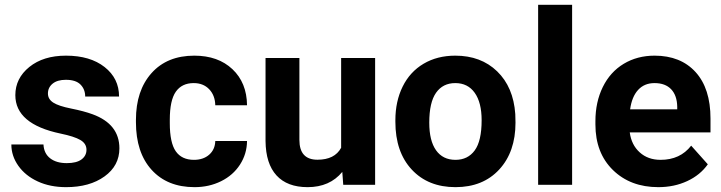

<svg xmlns="http://www.w3.org/2000/svg" viewBox="-20 -770 3006 800"><path d="M340.3 -146Q340.3 -171.9 314.7 -186.8Q289.1 -201.7 232.4 -213.4Q43.9 -252.9 43.9 -373.5Q43.9 -443.8 102.3 -491Q160.6 -538.1 254.9 -538.1Q355.5 -538.1 415.8 -490.7Q476.1 -443.4 476.1 -367.7H335Q335 -397.9 315.4 -417.7Q295.9 -437.5 254.4 -437.5Q218.8 -437.5 199.2 -421.4Q179.7 -405.3 179.7 -380.4Q179.7 -356.9 201.9 -342.5Q224.1 -328.1 276.9 -317.6Q329.6 -307.1 365.7 -293.9Q477.5 -252.9 477.5 -151.9Q477.5 -79.6 415.5 -34.9Q353.5 9.8 255.4 9.8Q189 9.8 137.5 -13.9Q85.9 -37.6 56.6 -78.9Q27.3 -120.1 27.3 -168H161.1Q163.1 -130.4 189 -110.4Q214.8 -90.3 258.3 -90.3Q298.8 -90.3 319.6 -105.7Q340.3 -121.1 340.3 -146Z M788.1 -104Q827.1 -104 851.6 -125.5Q876 -147 877 -182.6H1009.3Q1008.8 -128.9 980 -84.2Q951.2 -39.6 901.1 -14.9Q851.1 9.8 790.5 9.8Q677.2 9.8 611.8 -62.3Q546.4 -134.3 546.4 -261.2V-270.5Q546.4 -392.6 611.3 -465.3Q676.3 -538.1 789.6 -538.1Q888.7 -538.1 948.5 -481.7Q1008.3 -425.3 1009.3 -331.5H877Q876 -372.6 851.6 -398.2Q827.1 -423.8 787.1 -423.8Q737.8 -423.8 712.6 -387.9Q687.5 -352.1 687.5 -271.5V-256.8Q687.5 -175.3 712.4 -139.6Q737.3 -104 788.1 -104Z M1406.2 -53.7Q1354 9.8 1261.7 9.8Q1176.8 9.8 1132.1 -39.1Q1087.4 -87.9 1086.4 -182.1V-528.3H1227.5V-187Q1227.5 -104.5 1302.7 -104.5Q1374.5 -104.5 1401.4 -154.3V-528.3H1543V0H1410.2Z M1627.4 -269Q1627.4 -347.7 1657.7 -409.2Q1688 -470.7 1744.9 -504.4Q1801.8 -538.1 1877 -538.1Q1983.9 -538.1 2051.5 -472.7Q2119.1 -407.2 2127 -294.9L2127.9 -258.8Q2127.9 -137.2 2060.1 -63.7Q1992.2 9.8 1877.9 9.8Q1763.7 9.8 1695.6 -63.5Q1627.4 -136.7 1627.4 -262.7ZM1768.6 -258.8Q1768.6 -183.6 1796.9 -143.8Q1825.2 -104 1877.9 -104Q1929.2 -104 1958 -143.3Q1986.8 -182.6 1986.8 -269Q1986.8 -342.8 1958 -383.3Q1929.2 -423.8 1877 -423.8Q1825.2 -423.8 1796.9 -383.5Q1768.6 -343.3 1768.6 -258.8Z M2363.8 0H2222.2V-750H2363.8Z M2723.1 9.8Q2606.9 9.8 2533.9 -61.5Q2460.9 -132.8 2460.9 -251.5V-265.1Q2460.9 -344.7 2491.7 -407.5Q2522.5 -470.2 2578.9 -504.2Q2635.3 -538.1 2707.5 -538.1Q2815.9 -538.1 2878.2 -469.7Q2940.4 -401.4 2940.4 -275.9V-218.3H2604Q2610.8 -166.5 2645.3 -135.3Q2679.7 -104 2732.4 -104Q2814 -104 2859.9 -163.1L2929.2 -85.4Q2897.5 -40.5 2843.3 -15.4Q2789.1 9.8 2723.1 9.8ZM2707 -423.8Q2665 -423.8 2638.9 -395.5Q2612.8 -367.2 2605.5 -314.5H2801.8V-325.7Q2800.8 -372.6 2776.4 -398.2Q2752 -423.8 2707 -423.8Z"/></svg>

Font: RobotoDraft
Style: Bold
Weight: 700
Version: Version 2.001150; 2014